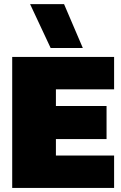

<svg xmlns="http://www.w3.org/2000/svg" viewBox="-20 -924 596 944"><path d="M229 -688 127.9 -903.8H294.9L387.2 -688ZM40 0V-644H541V-484.9H254.9V-402.8H503.9V-240.2H254.9V-159.2H541V0Z"/></svg>

Font: Kanit ExtraBold
Style: Regular
Weight: 800
Designer: Katatrad Team
Foundry: CadsonDemak
Version: Version 1.000;PS 001.000;hotconv 1.0.88;makeotf.lib2.5.64775